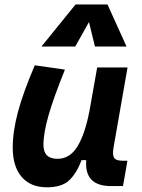

<svg xmlns="http://www.w3.org/2000/svg" viewBox="-20 -815 626 846"><path d="M187 10.3Q114.7 10.3 75.4 -35.6Q36.1 -81.5 36.1 -164.6Q36.1 -235.8 59.1 -321.8Q82 -407.7 133.3 -527.3L266.1 -508.3Q216.8 -386.2 194.1 -307.6Q171.4 -229 171.4 -176.8Q171.4 -115.2 233.4 -115.2Q287.6 -115.2 321 -169.4Q354.5 -223.6 374 -325.7V-325.2L408.2 -517.6H542L480.5 -166.5Q474.6 -132.3 482.9 -119.6Q491.2 -106.9 518.1 -106.9H541.5L522 4.9H468.8Q351.1 4.9 359.9 -109.4H339.4Q318.4 -53.2 285.9 -21.5Q253.4 10.3 187 10.3ZM453.6 -795.4 537.6 -609.9H398.4L372.1 -717.8L311.5 -609.9H162.6L313 -795.4Z"/></svg>

Font: Cascadia Mono
Style: Bold Italic
Weight: 700
Italic angle: -10°
Monospace: yes
Designer: Aaron Bell
Foundry: Saja Typeworks
Version: Version 2404.023; ttfautohint (v1.8.4)